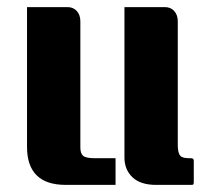

<svg xmlns="http://www.w3.org/2000/svg" viewBox="-20 -520 588 540"><path d="M56 -500H170Q186 -500 196 -489Q206 -478 206 -460V-105Q206 -89 213.5 -82Q221 -75 247 -75H305V0H165Q56 0 56 -107ZM525 -7Q525 0 520 0H419Q375 0 352.5 -21.5Q330 -43 330 -77V-500H444Q460 -500 470 -489Q480 -478 480 -460V-113Q480 -82 493 -78Q500 -75 512 -75H517Q525 -75 525 -68Z"/></svg>

Font: Keania One
Style: Regular
Weight: 400
Designer: Julia Petretta
Foundry: Julia Petretta
Version: Version 1.003